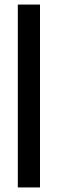

<svg xmlns="http://www.w3.org/2000/svg" viewBox="-20 -820 253 840"><path d="M58 0V-800H155V0Z"/></svg>

Font: Big Shoulders Text Thin SemiBold
Style: Regular
Weight: 600
Version: Version 2.002